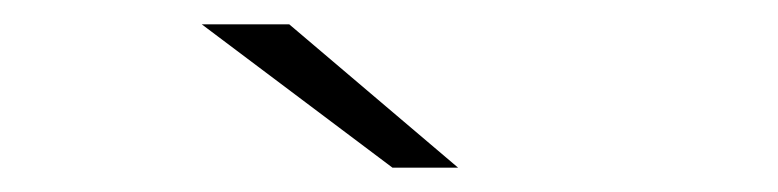

<svg xmlns="http://www.w3.org/2000/svg" viewBox="-20 -745 640 158"><path d="M303 -607 146 -725H218L357 -607Z"/></svg>

Font: Montserrat Light
Style: Regular
Weight: 300
Designer: Julieta Ulanovsky
Foundry: Julieta Ulanovsky
Version: Version 9.000; ttfautohint (v1.8.4.7-5d5b)